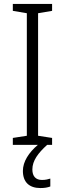

<svg xmlns="http://www.w3.org/2000/svg" viewBox="-20 -734 329 973"><path d="M144 125C144 80 173 42 219 0H244V-35L173 -46V-667L244 -679V-714H45V-679L116 -667V-46L45 -35V0H172C126 39 96 85 96 132C96 189 128 219 185 219C206 219 222 216 235 211V171C226 174 211 178 193 178C161 178 144 159 144 125Z"/></svg>

Font: Noto Sans Gujarati UI SemiCondensed Light
Style: Regular
Weight: 300
Width: 4
Designer: Jelle Bosma - Monotype Design Team, Universal Thirst
Foundry: Monotype Imaging Inc.
Version: Version 2.106